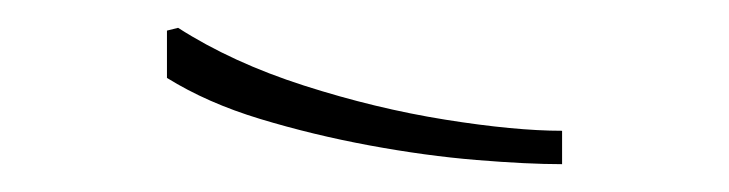

<svg xmlns="http://www.w3.org/2000/svg" viewBox="-20 -873 524 138"><path d="M108 -853Q147 -828 198.5 -811.5Q250 -795 300 -787Q350 -779 384 -779V-755Q359 -755 322.5 -758Q286 -761 245.5 -768.5Q205 -776 167 -787.5Q129 -799 100 -817V-851Z"/></svg>

Font: Phudu Light
Style: Regular
Weight: 300
Version: Version 1.005;gftools[0.9.23]